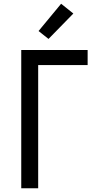

<svg xmlns="http://www.w3.org/2000/svg" viewBox="-20 -1001 540 1021"><path d="M93 0V-735H446V-655H183V0ZM238 -794 185 -836 305 -981 370 -929Z"/></svg>

Font: Iosevka Medium
Style: Regular
Weight: 500
Monospace: yes
Designer: Belleve Invis
Foundry: Belleve Invis
Version: Version 32.5.0; ttfautohint (v1.8.4)